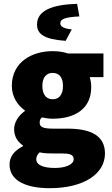

<svg xmlns="http://www.w3.org/2000/svg" viewBox="-20 -780 586 1006"><path d="M240 206C418 206 530 132 530 24C530 -68 458 -106 333 -106H258C208 -106 188 -114 188 -136C188 -150 190 -156 200 -165C222 -160 240 -158 256 -158C368 -158 458 -206 458 -324C458 -344 454 -364 450 -376H522V-500H336C312 -508 284 -512 256 -512C146 -512 42 -454 42 -330C42 -272 74 -226 110 -202V-198C76 -174 54 -138 54 -104C54 -62 74 -36 100 -18V-14C54 10 30 41 30 82C30 172 126 206 240 206ZM256 -260C224 -260 202 -282 202 -330C202 -376 224 -398 256 -398C288 -398 310 -376 310 -330C310 -282 288 -260 256 -260ZM268 100C210 100 170 86 170 54C170 40 176 30 188 18C202 22 220 24 260 24H299C342 24 366 28 366 54C366 82 324 100 268 100ZM324 -566 356 -626C312 -630 296 -642 296 -658C296 -680 320 -690 396 -694L384 -760C252 -756 174 -724 174 -652C174 -602 210 -574 324 -566Z"/></svg>

Font: Source Sans Pro Black
Style: Regular
Weight: 900
Designer: Paul D. Hunt
Foundry: Adobe Systems Incorporated
Version: Version 3.006;hotconv 1.0.111;makeotfexe 2.5.65597